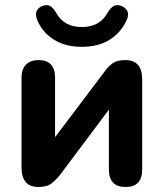

<svg xmlns="http://www.w3.org/2000/svg" viewBox="-20 -739 654 767"><path d="M307 -552Q240 -552 194 -581.5Q148 -611 128 -661Q120 -682 127 -696Q134 -710 152 -716Q169 -722 181 -714.5Q193 -707 205 -687Q236 -631 307 -631Q378 -631 409 -687Q421 -707 433.5 -714.5Q446 -722 463 -716Q480 -710 488 -696Q496 -682 487 -661Q465 -611 420 -581.5Q375 -552 307 -552ZM134 8Q66 8 66 -70V-428Q66 -463 84 -481Q102 -499 134 -499Q200 -499 200 -428V-191L397 -452Q408 -469 427 -484Q446 -499 480 -499Q514 -499 531 -480Q548 -461 548 -420V-62Q548 8 482 8Q415 8 415 -62V-301L218 -38Q206 -23 187.5 -7.5Q169 8 134 8Z"/></svg>

Font: Chiron GoRound TC
Style: Bold
Weight: 700
Designer: Ryoko NISHIZUKA 西塚涼子 (kana, bopomofo & ideographs); Paul D. Hunt (Latin, Greek & Cyrillic); Sandoll Communications 산돌커뮤니
Foundry: Adobe
Version: Version 1.000;hotconv 1.1.1;makeotfexe 2.6.0